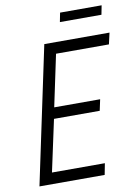

<svg xmlns="http://www.w3.org/2000/svg" viewBox="-91 -891 686 951"><g transform="rotate(-10 251.5 -415.0)"><path d="M175 -690H503L490 -633H224L169 -373H400L388 -317H158L102 -57H368L357 0H29ZM279 -830H488L479 -784H270Z"/></g></svg>

Font: Decalotype Light Italic
Style: Regular
Weight: 300
Italic angle: -12°
Designer: Alfredo Marco Pradil
Foundry: Alfredo Marco Pradil
Version: Version 1.0